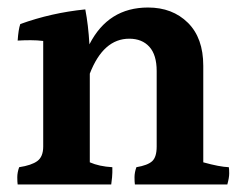

<svg xmlns="http://www.w3.org/2000/svg" viewBox="-20 -538 647 511"><path d="M521 -363V-106Q564 -94 589 -93Q590 -88 590 -76.5Q590 -65 585 -47H339Q338 -54 338 -66.5Q338 -79 343 -93Q373 -98 385 -109Q397 -120 397 -148V-349Q397 -392 377.5 -413.5Q358 -435 324 -435Q255 -435 219 -342V-106Q244 -95 279 -93Q279 -89 279 -79Q279 -69 276 -47H27Q26 -54 26 -66.5Q26 -79 31 -93Q64 -98 79.5 -109.5Q95 -121 95 -148V-429Q79 -431 61.5 -431Q44 -431 27 -430Q29 -460 34 -474Q117 -504 207 -513Q215 -472 218 -420Q268 -518 374 -518Q439 -518 480 -477.5Q521 -437 521 -363Z"/></svg>

Font: Halant SemiBold
Style: Regular
Weight: 600
Designer: Hitesh Malaviya (Devanagari), Satya Rajpurohit (Latin)
Foundry: Indian Type Foundry
Version: Version 1.101;PS 1.0;hotconv 1.0.78;makeotf.lib2.5.61930; tt